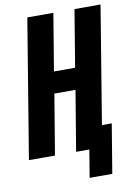

<svg xmlns="http://www.w3.org/2000/svg" viewBox="-96 -796 701 1002"><g transform="rotate(-10 254.5 -294.5)"><path d="M416 146H296L320 0H250L303 -319H191L138 0H0L121 -735H259L209 -433H321L371 -735H509L407 -114H459Z"/></g></svg>

Font: Iosevka Heavy
Style: Italic
Weight: 900
Italic angle: -9°
Monospace: yes
Designer: Belleve Invis
Foundry: Belleve Invis
Version: Version 32.5.0; ttfautohint (v1.8.4)